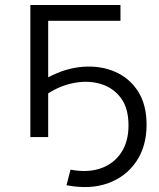

<svg xmlns="http://www.w3.org/2000/svg" viewBox="-20 -546 632 765"><path d="M101 0V-526H460V-463H172V-238Q242 -275 311.5 -280Q381 -285 438.5 -260Q496 -235 530 -182Q564 -129 564 -49Q564 37 523 97.5Q482 158 410.5 184Q339 210 245 192L261 130Q330 143 382 124.5Q434 106 463 62Q492 18 492 -46Q492 -116 461 -156.5Q430 -197 381.5 -211.5Q333 -226 277.5 -216Q222 -206 172 -174V0Z"/></svg>

Font: Montserrat
Style: Regular
Weight: 400
Designer: Julieta Ulanovsky
Foundry: Julieta Ulanovsky
Version: Version 9.000; ttfautohint (v1.8.4.7-5d5b)